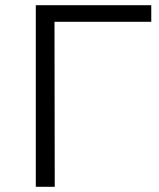

<svg xmlns="http://www.w3.org/2000/svg" viewBox="-20 -720 612 740"><path d="M118 0V-700H563V-636H171L190 -655L191 0Z"/></svg>

Font: MOST Montserrat
Style: Regular
Weight: 400
Designer: Julieta Ulanovsky
Foundry: Julieta Ulanovsky
Version: Version 8.000;March 11, 2024;FontCreator 15.0.0.2926 64-bit